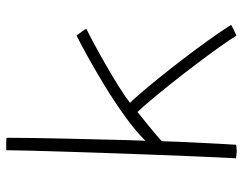

<svg xmlns="http://www.w3.org/2000/svg" viewBox="-102 -662 782 618"><g transform="rotate(-90 289.0 -353.0)"><path d="M483.5 17Q469.5 -5.5 445 -39.8Q420.5 -74 391.2 -112.8Q362 -151.5 332.2 -189Q302.5 -226.5 277.5 -256.2Q252.5 -286 237.5 -301.5Q225.5 -292 205 -275.2Q184.5 -258.5 166.5 -243.5Q148.5 -228.5 143.5 -223Q143 -201.5 141.5 -165.8Q140 -130 138 -92.2Q136 -54.5 134.5 -24.5Q133 5.5 132 16Q128.5 16.5 123.5 17.2Q118.5 18 112 18Q107 18 100.8 17.2Q94.5 16.5 88.5 15.5Q89.5 3.5 91.2 -36.8Q93 -77 95.5 -136Q98 -195 100.5 -264.5Q103 -334 105.5 -405.2Q108 -476.5 110 -540.5Q112 -604.5 113.2 -652.8Q114.5 -701 114.5 -724Q117.5 -724 123.2 -724Q129 -724 135.5 -724Q141.5 -724 146.8 -723.8Q152 -723.5 154.5 -723Q154.5 -687 153.8 -636.8Q153 -586.5 151.8 -531Q150.5 -475.5 149.2 -423.8Q148 -372 147 -332.8Q146 -293.5 145 -276Q177.5 -309 225.5 -343.2Q273.5 -377.5 324.5 -408.5Q375.5 -439.5 418.2 -463Q461 -486.5 483.5 -497.5Q487.5 -492.5 491 -487.8Q494.5 -483 497.5 -478.8Q500.5 -474.5 502.5 -471.2Q504.5 -468 505.5 -466Q491 -459.5 459.5 -442.5Q428 -425.5 390.8 -404.2Q353.5 -383 319.8 -361.8Q286 -340.5 267 -325.5Q275.5 -317.5 297 -292.5Q318.5 -267.5 347.5 -231.8Q376.5 -196 407.8 -155Q439 -114 468 -73.8Q497 -33.5 518 0Q516.5 1 512.2 3.2Q508 5.5 502.5 8.2Q497 11 491.8 13.2Q486.5 15.5 483.5 17Z"/></g></svg>

Font: Grandstander Thin Thin
Style: Regular
Weight: 250
Version: Version 1.200